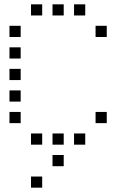

<svg xmlns="http://www.w3.org/2000/svg" viewBox="-20 -696 640 892"><path d="M125 -676Q124 -676 124 -676Q124 -676 124 -675V-625Q124 -624 124 -624Q124 -624 125 -624H175Q176 -624 176 -624Q176 -624 176 -625V-675Q176 -676 176 -676Q176 -676 175 -676ZM225 -676Q224 -676 224 -676Q224 -676 224 -675V-625Q224 -624 224 -624Q224 -624 225 -624H275Q276 -624 276 -624Q276 -624 276 -625V-675Q276 -676 276 -676Q276 -676 275 -676ZM325 -676Q324 -676 324 -676Q324 -676 324 -675V-625Q324 -624 324 -624Q324 -624 325 -624H375Q376 -624 376 -624Q376 -624 376 -625V-675Q376 -676 376 -676Q376 -676 375 -676ZM25 -576Q24 -576 24 -576Q24 -576 24 -575V-525Q24 -524 24 -524Q24 -524 25 -524H75Q76 -524 76 -524Q76 -524 76 -525V-575Q76 -576 76 -576Q76 -576 75 -576ZM425 -576Q424 -576 424 -576Q424 -576 424 -575V-525Q424 -524 424 -524Q424 -524 425 -524H475Q476 -524 476 -524Q476 -524 476 -525V-575Q476 -576 476 -576Q476 -576 475 -576ZM25 -476Q24 -476 24 -476Q24 -476 24 -475V-425Q24 -424 24 -424Q24 -424 25 -424H75Q76 -424 76 -424Q76 -424 76 -425V-475Q76 -476 76 -476Q76 -476 75 -476ZM25 -376Q24 -376 24 -376Q24 -376 24 -375V-325Q24 -324 24 -324Q24 -324 25 -324H75Q76 -324 76 -324Q76 -324 76 -325V-375Q76 -376 76 -376Q76 -376 75 -376ZM25 -276Q24 -276 24 -276Q24 -276 24 -275V-225Q24 -224 24 -224Q24 -224 25 -224H75Q76 -224 76 -224Q76 -224 76 -225V-275Q76 -276 76 -276Q76 -276 75 -276ZM25 -176Q24 -176 24 -176Q24 -176 24 -175V-125Q24 -124 24 -124Q24 -124 25 -124H75Q76 -124 76 -124Q76 -124 76 -125V-175Q76 -176 76 -176Q76 -176 75 -176ZM425 -176Q424 -176 424 -176Q424 -176 424 -175V-125Q424 -124 424 -124Q424 -124 425 -124H475Q476 -124 476 -124Q476 -124 476 -125V-175Q476 -176 476 -176Q476 -176 475 -176ZM125 -76Q124 -76 124 -76Q124 -76 124 -75V-25Q124 -24 124 -24Q124 -24 125 -24H175Q176 -24 176 -24Q176 -24 176 -25V-75Q176 -76 176 -76Q176 -76 175 -76ZM225 -76Q224 -76 224 -76Q224 -76 224 -75V-25Q224 -24 224 -24Q224 -24 225 -24H275Q276 -24 276 -24Q276 -24 276 -25V-75Q276 -76 276 -76Q276 -76 275 -76ZM325 -76Q324 -76 324 -76Q324 -76 324 -75V-25Q324 -24 324 -24Q324 -24 325 -24H375Q376 -24 376 -24Q376 -24 376 -25V-75Q376 -76 376 -76Q376 -76 375 -76ZM225 24Q224 24 224 24Q224 24 224 25V75Q224 76 224 76Q224 76 225 76H275Q276 76 276 76Q276 76 276 75V25Q276 24 276 24Q276 24 275 24ZM125 124Q124 124 124 124Q124 124 124 125V175Q124 176 124 176Q124 176 125 176H175Q176 176 176 176Q176 176 176 175V125Q176 124 176 124Q176 124 175 124Z"/></svg>

Font: Doto
Style: Regular
Weight: 400
Monospace: yes
Version: Version 1.000